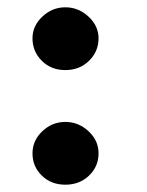

<svg xmlns="http://www.w3.org/2000/svg" viewBox="-20 -506 403 526"><path d="M69 -401Q69 -435 96 -460.5Q123 -486 159 -486Q195 -486 222.5 -460.5Q250 -435 250 -401Q250 -365 224 -339.5Q198 -314 159 -314Q120 -314 94.5 -339.5Q69 -365 69 -401ZM159 -172Q195 -172 222.5 -146.5Q250 -121 250 -86Q250 -50 224 -25Q198 0 159 0Q120 0 94.5 -25Q69 -50 69 -86Q69 -121 96 -146.5Q123 -172 159 -172Z"/></svg>

Font: Barlow GEO Bold
Style: Regular
Weight: 700
Designer: Jeremy Tribby
Foundry: Tribby Type
Version: Version 1.408